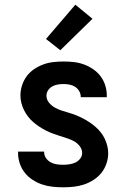

<svg xmlns="http://www.w3.org/2000/svg" viewBox="-20 -790 540 818"><path d="M249 8Q226 8 203.5 5.5Q181 3 160 -4Q139 -11 119.5 -23.5Q100 -36 86 -53.5Q72 -71 64.5 -93Q57 -115 57 -137V-144H168V-142Q168 -128 176 -116.5Q184 -105 196 -98.5Q208 -92 221.5 -90Q235 -88 249 -88Q262 -88 275.5 -90Q289 -92 301 -97.5Q313 -103 321.5 -114Q330 -125 330 -138Q330 -154 319.5 -167.5Q309 -181 295 -188.5Q281 -196 265.5 -201Q250 -206 234.5 -211Q219 -216 204 -221.5Q189 -227 174.5 -234.5Q160 -242 146.5 -251Q133 -260 121 -270.5Q109 -281 99 -294Q89 -307 82 -321.5Q75 -336 71 -351.5Q67 -367 67 -383Q67 -405 74 -426.5Q81 -448 94 -465.5Q107 -483 125.5 -495.5Q144 -508 164.5 -515.5Q185 -523 207 -525.5Q229 -528 251 -528Q273 -528 295 -525.5Q317 -523 337.5 -515.5Q358 -508 376.5 -495.5Q395 -483 408.5 -465Q422 -447 428.5 -426Q435 -405 435 -383V-376H324V-378Q324 -391 317 -402.5Q310 -414 299.5 -420.5Q289 -427 276.5 -429.5Q264 -432 251 -432Q239 -432 226.5 -430Q214 -428 203 -422Q192 -416 185 -405.5Q178 -395 178 -382Q178 -366 188.5 -353Q199 -340 213 -332Q227 -324 242.5 -319Q258 -314 273.5 -309.5Q289 -305 304 -299Q319 -293 333.5 -285.5Q348 -278 361.5 -269Q375 -260 387 -249.5Q399 -239 409 -226.5Q419 -214 426 -199.5Q433 -185 437 -169Q441 -153 441 -137Q441 -115 433.5 -93Q426 -71 412 -53.5Q398 -36 378.5 -23.5Q359 -11 338 -4Q317 3 294.5 5.5Q272 8 249 8ZM237 -576 176 -624 301 -770 374 -710Z"/></svg>

Font: Iosevka Fixed
Style: Bold
Weight: 700
Monospace: yes
Designer: Belleve Invis
Foundry: Belleve Invis
Version: Version 32.3.0